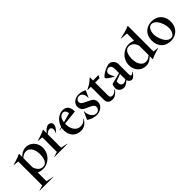

<svg xmlns="http://www.w3.org/2000/svg" viewBox="255 -2560 4479 4479"><g transform="rotate(-45 2494.0 -321.0)"><path d="M0 307.5 131.2 268.8V-522.5L0 -536.2V-543.8Q30 -551.2 64.4 -561.9Q98.8 -572.5 133.8 -584.4Q168.8 -596.2 201.9 -609.4Q235 -622.5 262.5 -636.2L271.2 -635V-532.5Q292.5 -552.5 315.6 -571.2Q338.8 -590 365.6 -604.4Q392.5 -618.8 423.8 -627.5Q455 -636.2 492.5 -636.2Q553.8 -636.2 604.4 -611.9Q655 -587.5 690.6 -547.5Q726.2 -507.5 746.2 -454.4Q766.2 -401.2 766.2 -342.5Q766.2 -268.8 739.4 -204.4Q712.5 -140 665.6 -91.9Q618.8 -43.8 556.2 -15.6Q493.8 12.5 422.5 12.5Q343.8 12.5 271.2 -18.8V268.8Q322.5 278.8 362.5 287.5L455 307.5V312.5H0ZM271.2 -192.5Q280 -158.8 296.2 -128.8Q312.5 -98.8 335 -75Q357.5 -51.2 386.9 -37.5Q416.2 -23.8 452.5 -23.8Q502.5 -23.8 533.8 -49.4Q565 -75 582.5 -114.4Q600 -153.8 606.2 -199.4Q612.5 -245 612.5 -285Q612.5 -331.2 602.5 -380.6Q592.5 -430 570 -470.6Q547.5 -511.2 511.2 -537.5Q475 -563.8 422.5 -563.8Q373.8 -563.8 336.9 -542.5Q300 -521.2 271.2 -493.8Z M795 -5 926.2 -43.8V-522.5L795 -536.2V-543.8Q825 -551.2 859.4 -561.9Q893.8 -572.5 928.8 -584.4Q963.8 -596.2 996.9 -609.4Q1030 -622.5 1057.5 -636.2L1066.2 -635V-517.5Q1080 -538.8 1100 -560Q1120 -581.2 1143.1 -598.1Q1166.2 -615 1191.2 -626.2Q1216.2 -637.5 1240 -637.5Q1275 -637.5 1303.8 -613.8Q1332.5 -590 1332.5 -548.8Q1332.5 -533.8 1328.1 -516.2Q1323.8 -498.8 1312.5 -477.5Q1301.2 -456.2 1280 -429.4Q1258.8 -402.5 1225 -368.8L1220 -373.8Q1237.5 -407.5 1243.1 -437.5Q1248.8 -467.5 1243.1 -491.2Q1237.5 -515 1220.6 -528.8Q1203.8 -542.5 1177.5 -542.5Q1150 -542.5 1123.8 -528.1Q1097.5 -513.8 1066.2 -487.5V-43.8Q1113.8 -33.8 1151.2 -25Q1183.8 -17.5 1210.6 -11.9Q1237.5 -6.2 1237.5 -5V0H795Z M1672.5 8.8Q1608.8 8.8 1557.5 -13.1Q1506.2 -35 1470 -74.4Q1433.8 -113.8 1414.4 -168.1Q1395 -222.5 1395 -286.2Q1395 -323.8 1402.5 -361.2L1327.5 -352.5L1326.2 -360L1408.8 -382.5Q1423.8 -436.2 1452.5 -483.1Q1481.2 -530 1520.6 -564.4Q1560 -598.8 1607.5 -618.8Q1655 -638.8 1706.2 -638.8Q1760 -638.8 1795.6 -620.6Q1831.2 -602.5 1852.5 -571.9Q1873.8 -541.2 1882.5 -500.6Q1891.2 -460 1891.2 -413.8L1528.8 -373.8Q1527.5 -367.5 1527.5 -360.6Q1527.5 -353.8 1527.5 -346.2Q1527.5 -296.2 1540.6 -247.5Q1553.8 -198.8 1580 -159.4Q1606.2 -120 1646.9 -95.6Q1687.5 -71.2 1742.5 -71.2Q1791.2 -71.2 1831.9 -91.9Q1872.5 -112.5 1913.8 -155L1921.2 -148.8Q1898.8 -115 1874.4 -86.2Q1850 -57.5 1820.6 -36.2Q1791.2 -15 1755 -3.1Q1718.8 8.8 1672.5 8.8ZM1766.2 -481.2Q1765 -502.5 1758.1 -523.1Q1751.2 -543.8 1739.4 -559.4Q1727.5 -575 1711.2 -584.4Q1695 -593.8 1675 -593.8Q1620 -593.8 1581.9 -548.1Q1543.8 -502.5 1532.5 -416.2Z M2193.8 8.8Q2162.5 8.8 2127.5 1.9Q2092.5 -5 2060 -16.9Q2027.5 -28.8 1998.8 -44.4Q1970 -60 1952.5 -76.2L2041.2 -268.8L2047.5 -266.2Q2042.5 -228.8 2052.5 -186.2Q2062.5 -143.8 2083.8 -108.1Q2105 -72.5 2137.5 -48.8Q2170 -25 2211.2 -25Q2260 -25 2291.9 -56.9Q2323.8 -88.8 2323.8 -132.5Q2323.8 -191.2 2256.2 -223.8L2092.5 -302.5Q2043.8 -326.2 2025.6 -366.2Q2007.5 -406.2 2007.5 -446.2Q2007.5 -495 2028.1 -530.6Q2048.8 -566.2 2081.2 -589.4Q2113.8 -612.5 2153.8 -623.8Q2193.8 -635 2232.5 -635Q2257.5 -635 2284.4 -631.2Q2311.2 -627.5 2336.9 -620.6Q2362.5 -613.8 2384.4 -604.4Q2406.2 -595 2420 -583.8L2343.8 -415L2336.2 -417.5Q2338.8 -450 2333.1 -482.5Q2327.5 -515 2312.5 -541.2Q2297.5 -567.5 2273.1 -583.8Q2248.8 -600 2213.8 -600Q2166.2 -600 2136.9 -572.5Q2107.5 -545 2107.5 -505Q2107.5 -473.8 2126.2 -452.5Q2145 -431.2 2177.5 -415L2341.2 -333.8Q2391.2 -308.8 2411.2 -270Q2431.2 -231.2 2431.2 -188.8Q2431.2 -138.8 2408.1 -101.2Q2385 -63.8 2350 -39.4Q2315 -15 2273.1 -3.1Q2231.2 8.8 2193.8 8.8Z M2708.8 12.5Q2641.2 12.5 2601.2 -22.5Q2561.2 -57.5 2561.2 -125V-556.2H2456.2V-566.2Q2521.2 -597.5 2578.8 -634.4Q2636.2 -671.2 2692.5 -727.5L2701.2 -726.2V-625H2881.2L2843.8 -556.2H2701.2V-132.5Q2701.2 -93.8 2719.4 -73.1Q2737.5 -52.5 2767.5 -52.5Q2806.2 -52.5 2840 -71.9Q2873.8 -91.2 2902.5 -125L2913.8 -117.5Q2877.5 -63.8 2826.2 -25.6Q2775 12.5 2708.8 12.5Z M3093.8 6.2Q3067.5 6.2 3040 -2.5Q3012.5 -11.2 2990 -29.4Q2967.5 -47.5 2953.1 -75Q2938.8 -102.5 2938.8 -140Q2938.8 -161.2 2942.5 -180Q2946.2 -198.8 2952.5 -213.8Q2957.5 -230 2965 -245L3252.5 -318.8V-448.8Q3252.5 -475 3248.1 -499.4Q3243.8 -523.8 3233.1 -541.2Q3222.5 -558.8 3206.2 -569.4Q3190 -580 3166.2 -580Q3147.5 -580 3129.4 -573.1Q3111.2 -566.2 3096.9 -554.4Q3082.5 -542.5 3073.8 -526.2Q3065 -510 3065 -490Q3065 -458.8 3084.4 -415.6Q3103.8 -372.5 3126.2 -341.2L3121.2 -335Q3095 -347.5 3063.8 -365Q3032.5 -382.5 3005 -401.9Q2977.5 -421.2 2958.8 -440Q2940 -458.8 2940 -473.8Q2940 -487.5 2956.2 -504.4Q2972.5 -521.2 2998.1 -540Q3023.8 -558.8 3056.9 -576.9Q3090 -595 3123.8 -608.8Q3157.5 -622.5 3189.4 -631.2Q3221.2 -640 3245 -640Q3275 -640 3301.9 -625.6Q3328.8 -611.2 3348.8 -588.1Q3368.8 -565 3380.6 -535.6Q3392.5 -506.2 3392.5 -475V-145Q3392.5 -116.2 3399.4 -97.5Q3406.2 -78.8 3421.2 -78.8Q3428.8 -78.8 3439.4 -83.8Q3450 -88.8 3460 -95.6Q3470 -102.5 3479.4 -110.6Q3488.8 -118.8 3493.8 -123.8L3498.8 -118.8Q3487.5 -98.8 3471.9 -76.9Q3456.2 -55 3438.1 -36.9Q3420 -18.8 3398.8 -6.9Q3377.5 5 3353.8 5Q3318.8 5 3294.4 -19.4Q3270 -43.8 3257.5 -78.8Q3236.2 -63.8 3217.5 -48.1Q3198.8 -32.5 3180 -20.6Q3161.2 -8.8 3140 -1.2Q3118.8 6.2 3093.8 6.2ZM3072.5 -172.5Q3072.5 -128.8 3096.2 -100.6Q3120 -72.5 3160 -72.5Q3186.2 -72.5 3206.9 -83.8Q3227.5 -95 3252.5 -108.8V-288.8L3077.5 -222.5Q3076.2 -215 3075 -206.2Q3073.8 -198.8 3073.1 -190Q3072.5 -181.2 3072.5 -172.5Z M4036.2 7.5V-90Q3995 -50 3942.5 -18.8Q3890 12.5 3816.2 12.5Q3755 12.5 3704.4 -11.9Q3653.8 -36.2 3618.1 -76.2Q3582.5 -116.2 3562.5 -170Q3542.5 -223.8 3542.5 -281.2Q3542.5 -355 3569.4 -419.4Q3596.2 -483.8 3643.1 -531.9Q3690 -580 3752.5 -608.1Q3815 -636.2 3886.2 -636.2Q3923.8 -636.2 3962.5 -628.1Q4001.2 -620 4036.2 -606.2V-840L3855 -853.8V-861.2Q3891.2 -868.8 3934.4 -879.4Q3977.5 -890 4020 -901.9Q4062.5 -913.8 4101.2 -926.9Q4140 -940 4167.5 -953.8L4176.2 -952.5V-105L4307.5 -91.2V-83.8Q4277.5 -76.2 4243.1 -65.6Q4208.8 -55 4173.8 -43.1Q4138.8 -31.2 4105.6 -18.1Q4072.5 -5 4045 8.8ZM3696.2 -338.8Q3696.2 -292.5 3706.2 -243.1Q3716.2 -193.8 3738.8 -153.1Q3761.2 -112.5 3797.5 -86.2Q3833.8 -60 3886.2 -60Q3933.8 -60 3970.6 -81.2Q4007.5 -102.5 4036.2 -128.8V-436.2Q4027.5 -468.8 4011.2 -498.1Q3995 -527.5 3972.5 -550Q3950 -572.5 3921.2 -586.2Q3892.5 -600 3856.2 -600Q3806.2 -600 3775 -574.4Q3743.8 -548.8 3726.2 -509.4Q3708.8 -470 3702.5 -424.4Q3696.2 -378.8 3696.2 -338.8Z M4641.2 10Q4568.8 10 4510 -13.8Q4451.2 -37.5 4410.6 -80.6Q4370 -123.8 4348.1 -183.8Q4326.2 -243.8 4326.2 -315Q4326.2 -386.2 4348.1 -445.6Q4370 -505 4411.2 -546.9Q4452.5 -588.8 4510.6 -612.5Q4568.8 -636.2 4641.2 -636.2Q4712.5 -636.2 4770.6 -612.5Q4828.8 -588.8 4870 -546.2Q4911.2 -503.8 4933.8 -445Q4956.2 -386.2 4956.2 -315Q4956.2 -243.8 4934.4 -184.4Q4912.5 -125 4871.2 -81.9Q4830 -38.8 4771.9 -14.4Q4713.8 10 4641.2 10ZM4460 -386.2Q4460 -356.2 4466.9 -318.8Q4473.8 -281.2 4486.9 -242.5Q4500 -203.8 4519.4 -166.2Q4538.8 -128.8 4564.4 -100Q4590 -71.2 4621.2 -53.8Q4652.5 -36.2 4688.8 -36.2Q4726.2 -36.2 4751.9 -57.5Q4777.5 -78.8 4793.1 -110Q4808.8 -141.2 4815.6 -177.5Q4822.5 -213.8 4822.5 -243.8Q4822.5 -273.8 4815.6 -311.2Q4808.8 -348.8 4795.6 -387.5Q4782.5 -426.2 4763.1 -463.8Q4743.8 -501.2 4718.1 -530Q4692.5 -558.8 4661.2 -576.2Q4630 -593.8 4593.8 -593.8Q4556.2 -593.8 4530.6 -572.5Q4505 -551.2 4489.4 -520Q4473.8 -488.8 4466.9 -452.5Q4460 -416.2 4460 -386.2Z"/></g></svg>

Font: Equateur
Style: Regular
Weight: 400
Designer: Ange Degheest & Eugénie Bidaut
Foundry: Velvetyne Type Foundry
Version: Version 1.000;FEAKit 1.0